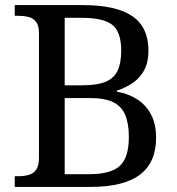

<svg xmlns="http://www.w3.org/2000/svg" viewBox="-20 -734 694 754"><path d="M38 0V-42H51Q74 -42 92.5 -47Q111 -52 122 -67.5Q133 -83 133 -114V-604Q133 -634 121.5 -648.5Q110 -663 91.5 -667.5Q73 -672 51 -672H38V-714H306Q436 -714 499.5 -670.5Q563 -627 563 -535Q563 -491 547 -460Q531 -429 503 -409.5Q475 -390 439 -378V-374Q485 -366 519.5 -343.5Q554 -321 573.5 -283.5Q593 -246 593 -193Q593 -96 529.5 -48Q466 0 336 0ZM331 -50Q416 -50 451 -83Q486 -116 486 -196Q486 -248 472 -282Q458 -316 425 -332.5Q392 -349 333 -349H234V-50ZM303 -399Q362 -399 395 -413Q428 -427 442 -457Q456 -487 456 -535Q456 -609 421 -636.5Q386 -664 301 -664H234V-399Z"/></svg>

Font: Noto Serif Lao
Style: Regular
Weight: 400
Designer: Monotype Design Team
Foundry: Monotype Imaging Inc.
Version: Version 2.003